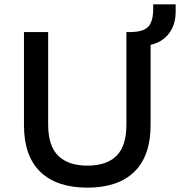

<svg xmlns="http://www.w3.org/2000/svg" viewBox="-20 -852 826 881"><path d="M381 9Q240 9 165 -63.5Q90 -136 90 -278V-705H201V-280Q201 -183 247 -137.5Q293 -92 381 -92Q470 -92 515 -137.5Q560 -183 560 -280V-705H671V-278Q671 -137 596.5 -64Q522 9 381 9ZM650 -643 583 -686V-705Q620 -706 641.5 -716Q663 -726 673 -749.5Q683 -773 683 -812V-832H786V-797Q786 -754 769.5 -721Q753 -688 722.5 -667.5Q692 -647 650 -643Z"/></svg>

Font: Nunito Sans 8pt SemiBold
Style: Regular
Weight: 600
Version: Version 3.101;gftools[0.9.27]